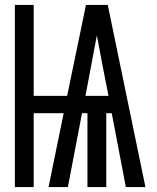

<svg xmlns="http://www.w3.org/2000/svg" viewBox="-20 -755 634 775"><path d="M40 0V-735H116V-368H251L327 -735H415L567 0H488L431 -298H409V0H333V-298H311L254 0H176L237 -298H116V0ZM325 -368H418L394 -490Q388 -521 382.5 -551.5Q377 -582 371 -612Q365 -582 359.5 -551.5Q354 -521 348 -490Z"/></svg>

Font: Iosevka QP
Style: Regular
Weight: 400
Designer: Belleve Invis
Foundry: Belleve Invis
Version: Version 20.0.0; ttfautohint (v1.8.4)